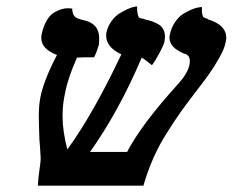

<svg xmlns="http://www.w3.org/2000/svg" viewBox="-20 -584 732 604"><path d="M689.9 -451.2Q686 -430.2 669.9 -402.3Q653.8 -373.5 638.7 -352.5Q625.5 -333.5 594.2 -293Q564.9 -254.9 548.8 -232.2Q532.7 -209.5 507.1 -169.4Q481.4 -129.4 462.9 -87.6Q444.3 -45.9 431.2 0H99.1Q100.1 -22.5 104 -48.8Q107.9 -75.2 107.9 -83V-87.9Q106 -124.5 104 -145Q102.1 -198.7 102.1 -217.8Q102.1 -252.9 106.9 -276.9Q117.2 -330.6 159.2 -411.1Q109.9 -429.7 109.9 -464.8Q109.9 -472.2 110.8 -475.1Q116.2 -501 126.7 -519Q137.2 -537.1 150.4 -544.7Q163.6 -552.2 173.8 -555.2Q184.1 -558.1 194.8 -558.1L207 -557.1Q208 -539.6 214.6 -532.5Q221.2 -525.4 241.2 -521Q292 -510.7 292 -463.9Q292 -450.7 291 -442.9Q283.2 -417 275.9 -403.8Q231.9 -403.8 223.1 -402.8H222.2Q193.4 -337.9 185.1 -293Q176.8 -257.8 176.8 -219.2Q176.8 -170.9 191.9 -113.8Q273.4 -226.1 361.8 -413.1Q314 -435.5 314 -471.2Q314 -478 314.9 -481.9Q319.3 -502 330.8 -517.6Q342.3 -533.2 355.5 -541.5Q368.7 -549.8 381.3 -555.4Q394 -561 402.3 -562.5L411.1 -564Q411.1 -547.9 413.3 -539.1Q415.5 -530.3 417.5 -528.8Q419.4 -527.3 423.8 -525.9Q425.3 -525.9 428.2 -525.4Q431.2 -524.9 432.1 -524.9Q434.1 -523.4 436 -522.9Q449.2 -520 457.8 -517.1Q466.3 -514.2 477.1 -508.3Q487.8 -502.4 493.4 -492.2Q499 -481.9 499 -467.8Q499 -464.8 497.1 -451.2Q494.6 -441.9 481.9 -417.7Q469.2 -393.6 458 -378.9Q434.1 -398.4 425.8 -402.8Q354 -233.9 263.2 -106H379.9Q423.8 -191.4 542 -321.8Q570.3 -353 576.2 -380.9Q577.1 -385.7 577.1 -393.1Q577.1 -409.2 562 -415V-414.1Q513.2 -433.6 513.2 -464.8Q513.2 -471.2 514.2 -474.1Q518.6 -497.1 530.8 -514.6Q543 -532.2 556.9 -540.8Q570.8 -549.3 584.2 -554.7Q597.7 -560.1 606.4 -561L615.2 -562V-550.8Q615.2 -541.5 617.2 -536.1Q619.1 -530.8 620.8 -529.5Q622.6 -528.3 626 -526.9Q633.3 -525.4 634.8 -523.9H632.8Q632.8 -522.9 634.8 -522.9Q691.9 -505.4 691.9 -464.8Q691.9 -460.9 689.9 -451.2Z"/></svg>

Font: Linux Libertine G
Style: Semibold Italic
Weight: 600
Italic angle: -11.5°
Designer: Philipp H. Poll
Foundry: Philipp H. Poll
Version: Version 5.1.1